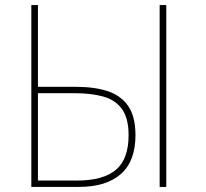

<svg xmlns="http://www.w3.org/2000/svg" viewBox="-20 -734 808 754"><path d="M103 0V-714H129V-393H279Q351 -393 403 -376Q455 -359 483.5 -317.5Q512 -276 512 -203Q512 -101 454.5 -50.5Q397 0 290 0ZM607 0V-714H633V0ZM283 -25Q385 -25 435 -67Q485 -109 485 -203Q485 -269 459.5 -305Q434 -341 386.5 -354.5Q339 -368 274 -368H129V-25Z"/></svg>

Font: Noto Sans Thin
Style: Regular
Weight: 100
Designer: Monotype Design Team
Foundry: Monotype Imaging Inc.
Version: Version 2.007